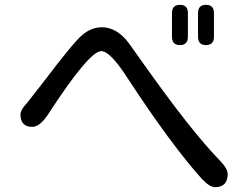

<svg xmlns="http://www.w3.org/2000/svg" viewBox="-20 -782 1040 796"><path d="M834 -762Q867 -762 867 -728V-630Q867 -595 834 -595Q801 -595 801 -630V-728Q801 -762 834 -762ZM92 -355 157 -438Q284 -606 321 -637Q359 -669 402 -669Q463 -669 512 -606L579 -512Q774 -237 891 -117Q924 -83 924 -61Q924 -6 871 -6Q850 -6 818 -39Q688 -184 509 -458Q437 -570 400 -570Q350 -570 182 -312Q146 -256 114 -256Q65 -256 65 -307Q65 -327 92 -355ZM693 -728Q693 -762 726 -762Q759 -762 759 -728V-630Q759 -595 726 -595Q693 -595 693 -630Z"/></svg>

Font: 寒蝉全圆体
Style: Regular
Weight: 400
Designer: Warren2060
      Designed by Motoya company      

      [Varela Round]
      Joe Prince(Latin component); Avraham Cornf
Foundry: ChillType
Version: Version 3.200